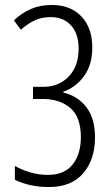

<svg xmlns="http://www.w3.org/2000/svg" viewBox="-20 -744 452 774"><path d="M352 -552Q352 -483 319 -437.5Q286 -392 235 -374V-371Q294 -357 328.5 -311.5Q363 -266 363 -190Q363 -101 315.5 -45.5Q268 10 177 10Q101 10 40 -19V-75Q68 -59 102.5 -49Q137 -39 173 -39Q239 -39 272.5 -80.5Q306 -122 306 -192Q306 -272 263.5 -308.5Q221 -345 152 -345H113V-394H155Q217 -394 257 -435.5Q297 -477 297 -548Q297 -608 266.5 -641.5Q236 -675 184 -675Q147 -675 119 -661.5Q91 -648 64 -624L36 -662Q68 -692 105 -708Q142 -724 189 -724Q264 -724 308 -678Q352 -632 352 -552Z"/></svg>

Font: Noto Sans Myanmar ExtraCondensed Light
Style: Regular
Weight: 300
Width: 2
Designer: Monotype Design Team
Foundry: Monotype Imaging Inc.
Version: Version 2.107; ttfautohint (v1.8.4.7-5d5b)